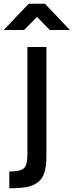

<svg xmlns="http://www.w3.org/2000/svg" viewBox="-31 -939 395 1030"><path d="M218 -687V-103Q218 -47 207 -12.5Q196 22 170 40.5Q144 59 109.5 65Q75 71 19 71V-19Q77 -19 96.5 -35.5Q116 -52 116 -112V-687ZM-11 -778 123 -919H210L344 -778H236L168 -848L98 -778Z"/></svg>

Font: TitilliumText
Style: Medium
Weight: 500
Designer: Accademia di Belle Arti di Urbino and others
Foundry: Accademia di Belle Arti di Urbino and others.
Version: Version 60.001